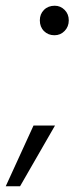

<svg xmlns="http://www.w3.org/2000/svg" viewBox="-72 -528 277 670"><path d="M118 -405Q96 -405 81.5 -419.5Q67 -434 67 -457Q67 -479 81.5 -493.5Q96 -508 119 -508Q139 -508 153.5 -493.5Q168 -479 168 -457Q168 -435 153.5 -420Q139 -405 118 -405ZM-52 122 45 -90H120L-2 122Z"/></svg>

Font: DM Sans 36pt Light
Style: Italic
Weight: 300
Italic angle: -10°
Designer: Colophon Foundry, Jonny Pinhorn
Foundry: Colophon Foundry
Version: Version 4.004;gftools[0.9.30]